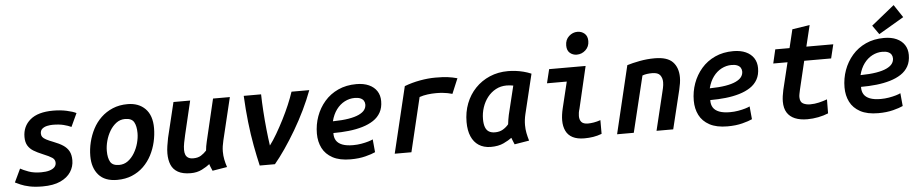

<svg xmlns="http://www.w3.org/2000/svg" viewBox="-44 -1094 6807 1421"><g transform="rotate(-5 3360.0 -383.5)"><path d="M225 14Q169 14 129 5.5Q89 -3 63 -14.5Q37 -26 23 -33L70 -132Q91 -120 130 -105.5Q169 -91 223 -91Q260 -91 285 -98.5Q310 -106 323 -119.5Q336 -133 336 -152Q336 -176 315.5 -190Q295 -204 246 -224Q207 -240 180 -256.5Q153 -273 138 -298Q123 -323 123 -362Q123 -441 180.5 -489.5Q238 -538 351 -538Q405 -538 451 -528Q497 -518 522 -505L476 -406Q453 -417 419.5 -425.5Q386 -434 338 -434Q320 -434 298 -429.5Q276 -425 261 -412.5Q246 -400 246 -377Q246 -362 253.5 -351.5Q261 -341 280.5 -330.5Q300 -320 334 -307Q376 -291 404 -272.5Q432 -254 446.5 -227.5Q461 -201 461 -160Q461 -113 435.5 -73.5Q410 -34 358 -10Q306 14 225 14Z M779 14Q688 14 642 -38.5Q596 -91 596 -179Q596 -230 608.5 -281.5Q621 -333 645 -379Q669 -425 706 -460.5Q743 -496 792.5 -517Q842 -538 904 -538Q986 -538 1035 -488.5Q1084 -439 1084 -345Q1084 -294 1072 -242Q1060 -190 1036 -144Q1012 -98 975.5 -62.5Q939 -27 890 -6.5Q841 14 779 14ZM803 -95Q840 -95 868.5 -116Q897 -137 917.5 -171Q938 -205 948.5 -244Q959 -283 959 -318Q959 -370 942 -400Q925 -430 876 -430Q839 -430 810.5 -408.5Q782 -387 762 -353.5Q742 -320 731.5 -281Q721 -242 721 -206Q721 -154 738 -124.5Q755 -95 803 -95Z M1326 12Q1267 12 1231.5 -8Q1196 -28 1181 -64Q1166 -100 1166 -148Q1166 -175 1170.5 -203.5Q1175 -232 1181 -263L1244 -524H1368L1309 -275Q1302 -245 1296.5 -216.5Q1291 -188 1291 -164Q1291 -143 1297 -128Q1303 -113 1317 -104.5Q1331 -96 1354 -96Q1389 -96 1412 -110.5Q1435 -125 1453 -145Q1455 -162 1457 -177Q1459 -192 1464 -211L1538 -524H1663L1587 -208Q1582 -187 1579 -167Q1576 -147 1576 -126Q1576 -96 1581.5 -68Q1587 -40 1597 -10L1488 8Q1484 -1 1477 -17.5Q1470 -34 1468 -43Q1446 -25 1409.5 -6.5Q1373 12 1326 12Z M1839 0Q1823 -68 1807.5 -151Q1792 -234 1781.5 -328Q1771 -422 1766 -524H1895Q1896 -467 1900.5 -398.5Q1905 -330 1912 -262.5Q1919 -195 1927 -141Q1953 -175 1981 -223Q2009 -271 2036 -324Q2063 -377 2085 -429Q2107 -481 2121 -524H2253Q2227 -454 2191.5 -380.5Q2156 -307 2114.5 -236.5Q2073 -166 2031 -105Q1989 -44 1952 0Z M2514 13Q2432 13 2380.5 -15Q2329 -43 2305 -90.5Q2281 -138 2281 -198Q2281 -265 2303 -326Q2325 -387 2366.5 -435Q2408 -483 2468 -510.5Q2528 -538 2604 -538Q2658 -538 2696.5 -520.5Q2735 -503 2755.5 -471.5Q2776 -440 2776 -397Q2776 -348 2756.5 -313Q2737 -278 2702 -255Q2667 -232 2620 -218Q2573 -204 2518 -198Q2463 -192 2403 -192Q2402 -159 2416 -136.5Q2430 -114 2461 -102Q2492 -90 2541 -90Q2572 -90 2601.5 -95Q2631 -100 2654.5 -107Q2678 -114 2689 -120L2698 -24Q2673 -12 2624.5 0.5Q2576 13 2514 13ZM2407 -279Q2477 -280 2524.5 -288Q2572 -296 2601.5 -310Q2631 -324 2644 -342Q2657 -360 2657 -382Q2657 -398 2649 -410.5Q2641 -423 2624.5 -430Q2608 -437 2582 -437Q2543 -437 2507.5 -418.5Q2472 -400 2446 -365Q2420 -330 2407 -279Z M2842 0 2960 -492Q3015 -513 3075.5 -524Q3136 -535 3191 -535Q3246 -535 3281.5 -530.5Q3317 -526 3353 -516L3306 -404Q3289 -409 3271.5 -412.5Q3254 -416 3233 -418Q3212 -420 3186 -420Q3155 -420 3123 -416Q3091 -412 3062 -402L2966 0Z M3554 12Q3502 11 3466 -12.5Q3430 -36 3411 -80Q3392 -124 3392 -187Q3392 -261 3416.5 -324.5Q3441 -388 3486.5 -435.5Q3532 -483 3594 -509.5Q3656 -536 3730 -536Q3757 -536 3786 -532.5Q3815 -529 3844.5 -521.5Q3874 -514 3902 -502L3831 -208Q3826 -187 3823.5 -167Q3821 -147 3821 -126Q3821 -96 3826.5 -68Q3832 -40 3841 -10L3732 8Q3728 -1 3721.5 -17.5Q3715 -34 3712 -42Q3690 -25 3651 -6.5Q3612 12 3554 12ZM3595 -93Q3630 -93 3655 -108Q3680 -123 3697 -144Q3699 -161 3701.5 -177Q3704 -193 3708 -212L3760 -426Q3750 -428 3736 -429.5Q3722 -431 3711 -431Q3666 -431 3630 -411.5Q3594 -392 3568.5 -359.5Q3543 -327 3529 -285Q3515 -243 3515 -198Q3515 -161 3524 -137.5Q3533 -114 3551 -103.5Q3569 -93 3595 -93Z M4251 9Q4198 9 4164 -8.5Q4130 -26 4114 -59.5Q4098 -93 4098 -137Q4098 -157 4101 -179.5Q4104 -202 4110 -227L4157 -421H4010L4035 -524H4306L4233 -212Q4228 -197 4226 -183.5Q4224 -170 4224 -159Q4224 -130 4238.5 -114Q4253 -98 4287 -98Q4306 -98 4330 -102Q4354 -106 4380 -115V-13Q4348 -1 4316.5 4Q4285 9 4251 9ZM4249 -613Q4219 -613 4197.5 -631.5Q4176 -650 4176 -687Q4176 -730 4204 -755.5Q4232 -781 4267 -781Q4298 -781 4320 -762Q4342 -743 4342 -706Q4342 -665 4314 -639Q4286 -613 4249 -613Z M4494 0 4614 -503Q4652 -515 4707.5 -525.5Q4763 -536 4820 -536Q4913 -536 4953.5 -494Q4994 -452 4994 -379Q4994 -359 4990.5 -336Q4987 -313 4981 -288L4911 0H4787L4852 -269Q4857 -289 4862 -311.5Q4867 -334 4867 -355Q4867 -385 4851 -406.5Q4835 -428 4791 -428Q4772 -428 4753.5 -425.5Q4735 -423 4719 -417L4618 0Z M5314 13Q5232 13 5180.5 -15Q5129 -43 5105 -90.5Q5081 -138 5081 -198Q5081 -265 5103 -326Q5125 -387 5166.5 -435Q5208 -483 5268 -510.5Q5328 -538 5404 -538Q5458 -538 5496.5 -520.5Q5535 -503 5555.5 -471.5Q5576 -440 5576 -397Q5576 -348 5556.5 -313Q5537 -278 5502 -255Q5467 -232 5420 -218Q5373 -204 5318 -198Q5263 -192 5203 -192Q5202 -159 5216 -136.5Q5230 -114 5261 -102Q5292 -90 5341 -90Q5372 -90 5401.5 -95Q5431 -100 5454.5 -107Q5478 -114 5489 -120L5498 -24Q5473 -12 5424.5 0.5Q5376 13 5314 13ZM5207 -279Q5277 -280 5324.5 -288Q5372 -296 5401.5 -310Q5431 -324 5444 -342Q5457 -360 5457 -382Q5457 -398 5449 -410.5Q5441 -423 5424.5 -430Q5408 -437 5382 -437Q5343 -437 5307.5 -418.5Q5272 -400 5246 -365Q5220 -330 5207 -279Z M5907 12Q5853 12 5815 -4Q5777 -20 5757 -52Q5737 -84 5737 -134Q5737 -153 5740 -174.5Q5743 -196 5748 -219L5797 -421H5691L5715 -524H5821L5854 -661L5984 -681L5946 -524H6146L6121 -421H5921L5871 -211Q5868 -196 5865 -182Q5862 -168 5862 -157Q5862 -120 5884.5 -108Q5907 -96 5937 -96Q5970 -96 6002 -103.5Q6034 -111 6064 -122L6063 -18Q6029 -4 5988.5 4Q5948 12 5907 12Z M6434 13Q6352 13 6300.5 -15Q6249 -43 6225 -90.5Q6201 -138 6201 -198Q6201 -265 6223 -326Q6245 -387 6286.5 -435Q6328 -483 6388 -510.5Q6448 -538 6524 -538Q6578 -538 6616.5 -520.5Q6655 -503 6675.5 -471.5Q6696 -440 6696 -397Q6696 -348 6676.5 -313Q6657 -278 6622 -255Q6587 -232 6540 -218Q6493 -204 6438 -198Q6383 -192 6323 -192Q6322 -159 6336 -136.5Q6350 -114 6381 -102Q6412 -90 6461 -90Q6492 -90 6521.5 -95Q6551 -100 6574.5 -107Q6598 -114 6609 -120L6618 -24Q6593 -12 6544.5 0.5Q6496 13 6434 13ZM6327 -279Q6397 -280 6444.5 -288Q6492 -296 6521.5 -310Q6551 -324 6564 -342Q6577 -360 6577 -382Q6577 -398 6569 -410.5Q6561 -423 6544.5 -430Q6528 -437 6502 -437Q6463 -437 6427.5 -418.5Q6392 -400 6366 -365Q6340 -330 6327 -279ZM6492 -569 6445 -636 6616 -774 6679 -679Z"/></g></svg>

Font: Ubuntu Sans Mono SemiBold
Style: Italic
Weight: 600
Italic angle: -13.5°
Monospace: yes
Designer: Dalton Maag Ltd
Foundry: Dalton Maag Ltd
Version: Version 1.006